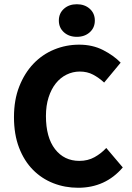

<svg xmlns="http://www.w3.org/2000/svg" viewBox="-20 -875 622 907"><path d="M349 12Q287 12 232 -9.5Q177 -31 135.5 -73Q94 -115 70 -177.5Q46 -240 46 -322Q46 -403 71 -466.5Q96 -530 138 -574Q180 -618 236 -641Q292 -664 354 -664Q417 -664 467 -638.5Q517 -613 550 -579L472 -485Q447 -508 419.5 -522.5Q392 -537 357 -537Q324 -537 294.5 -522.5Q265 -508 243.5 -481Q222 -454 209.5 -415Q197 -376 197 -327Q197 -226 240 -170.5Q283 -115 355 -115Q395 -115 426.5 -132.5Q458 -150 482 -176L560 -84Q478 12 349 12ZM343 -701Q306 -701 282 -722.5Q258 -744 258 -778Q258 -812 282 -833.5Q306 -855 343 -855Q380 -855 404 -833.5Q428 -812 428 -778Q428 -744 404 -722.5Q380 -701 343 -701Z"/></svg>

Font: Font
Style: ¶
Weight: 700
Designer: Paul D. Hunt
Foundry: Adobe Systems Incorporated
Version: Version 3.000